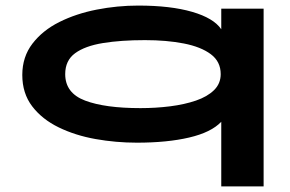

<svg xmlns="http://www.w3.org/2000/svg" viewBox="-20 -502 1040 689"><path d="M774 167V-65Q738 -27 659 -8.5Q580 10 471 10Q396 10 323 -3Q250 -16 190.5 -45Q131 -74 95.5 -120.5Q60 -167 60 -233Q60 -298 96.5 -345.5Q133 -393 193 -423Q253 -453 327 -467.5Q401 -482 476 -482Q592 -482 669.5 -459.5Q747 -437 774 -397V-471H926V167ZM484 -114Q539 -114 590.5 -120.5Q642 -127 683 -141Q724 -155 748 -178.5Q772 -202 772 -236Q772 -281 736.5 -307.5Q701 -334 639.5 -346Q578 -358 500 -358Q414 -358 349.5 -347.5Q285 -337 249.5 -311Q214 -285 214 -236Q214 -168 285.5 -141Q357 -114 484 -114Z"/></svg>

Font: Inconsolata UltraExpanded Black
Style: Regular
Weight: 900
Width: 9
Monospace: yes
Designer: Raph Levien, Cyreal, Brenton Simpson
Foundry: Raph Levien, Cyreal, Google
Version: Version 3.001; ttfautohint (v1.8.2.53-6de2)